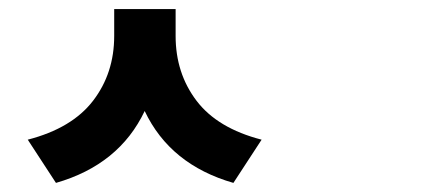

<svg xmlns="http://www.w3.org/2000/svg" viewBox="-20 -809 960 422"><path d="M366 -789V-730Q366 -648 412 -587.5Q458 -527 555 -502L493 -407Q354 -447 298 -565Q242 -447 103 -407L41 -502Q138 -527 184.5 -587.5Q231 -648 231 -730V-789Z"/></svg>

Font: Noto Sans Korean Bold
Style: Bold
Weight: 700
Designer: Ryoko NISHIZUKA  (kana & ideographs); Paul D. Hunt (Latin, Greek & Cyrillic); Wenlong ZHANG  (bopomofo); Sandoll Communi
Foundry: Adobe Systems Incorporated
Version: Version 1.000;PS 1;hotconv 1.0.78;makeotf.lib2.5.61930